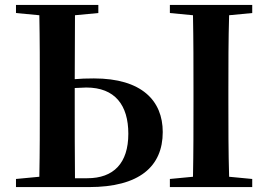

<svg xmlns="http://www.w3.org/2000/svg" viewBox="-20 -761 1092 781"><path d="M45 0H342C546 0 642 -83 642 -224C642 -351 557 -442 362 -442C332 -442 306 -441 284 -439L285 -699L380 -708V-741H45V-708L140 -699C142 -599 142 -497 142 -394V-346C142 -245 142 -143 140 -42L45 -33ZM284 -403 331 -405C448 -405 502 -333 502 -217C502 -97 442 -36 335 -36H285C284 -138 284 -241 284 -346ZM671 -708 765 -699C767 -597 767 -496 767 -394V-346C767 -243 767 -141 765 -42L671 -33V0H1006V-33L912 -42C909 -143 909 -245 909 -347V-394C909 -497 909 -599 912 -699L1006 -708V-741H671Z"/></svg>

Font: Noto Serif JP
Style: Bold
Weight: 700
Designer: Ryoko NISHIZUKA 西塚涼子 (kana & ideographs); Frank Grießhammer (Latin, Greek & Cyrillic); Wenlong ZHANG 张文龙 (bopomofo); San
Foundry: Adobe
Version: Version 2.001;hotconv 1.1.0;makeotfexe 2.6.0